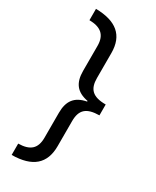

<svg xmlns="http://www.w3.org/2000/svg" viewBox="-222 -776 810 997"><g transform="rotate(30 183.5 -278.0)"><path d="M38 92V160C162 159 222 106 222 1V-149C222 -218 254 -245 330 -246V-311C250 -311 222 -342 222 -408V-557C222 -664 159 -714 38 -716V-648C104 -647 141 -621 141 -553V-404C141 -332 170 -293 239 -280V-276C170 -263 141 -223 141 -152V-3C141 63 108 91 38 92Z"/></g></svg>

Font: Noto Sans Gujarati Condensed
Style: Regular
Weight: 400
Width: 3
Designer: Jelle Bosma - Monotype Design Team, Universal Thirst
Foundry: Monotype Imaging Inc.
Version: Version 2.106